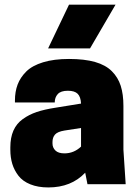

<svg xmlns="http://www.w3.org/2000/svg" viewBox="-20 -800 600 834"><path d="M359.9 0 350.1 -49.8Q289.6 14.2 189.9 14.2Q145 14.2 111.8 0.7Q78.6 -12.7 60.3 -36.4Q42 -60.1 33.4 -88.1Q24.9 -116.2 24.9 -149.9V-160.2Q24.9 -202.1 38.3 -232.7Q51.8 -263.2 78.9 -282.7Q106 -302.2 139.4 -313.5Q172.9 -324.7 220.2 -332L332 -350.1Q330.6 -379.4 317.4 -392.6Q304.2 -405.8 274.9 -405.8Q244.1 -405.8 231 -391.4Q217.8 -377 217.8 -355H44.9V-363.8Q44.9 -401.9 56.6 -432.9Q68.4 -463.9 94.2 -489.5Q120.1 -515.1 167.2 -529.5Q214.4 -543.9 279.8 -543.9Q346.7 -543.9 392.8 -530.8Q439 -517.6 465.8 -490.7Q492.7 -463.9 504.4 -427.2Q516.1 -390.6 516.1 -339.8V-149.9L525.9 0ZM279.8 -779.8H481.9L371.1 -589.8H189ZM259.8 -133.8Q300.8 -133.8 332 -163.1V-244.1L259.8 -232.9Q230 -228 219 -215.6Q208 -203.1 208 -183.1V-176.8Q208 -158.7 220.7 -146.2Q233.4 -133.8 259.8 -133.8Z"/></svg>

Font: Cooper Hewitt
Style: Heavy
Weight: 713
Designer: Village Type and Design LLC
Foundry: Cooper Hewitt Smithsonian Design Museum
Version: 1.000